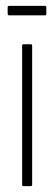

<svg xmlns="http://www.w3.org/2000/svg" viewBox="-20 -631 184 651"><path d="M59 0Q55 0 55 -5V-476Q55 -481 59 -481H84Q89 -481 89 -476V-5Q89 0 84 0ZM11 -579Q6 -579 6 -584V-607Q6 -611 11 -611H132Q137 -611 137 -607V-584Q137 -579 132 -579Z"/></svg>

Font: Sofia Sans Extra Condensed ExtraLight
Style: Regular
Weight: 250
Designer: Botio Nikoltchev, Ani Petrova
Foundry: lettersoup
Version: Version 4.101